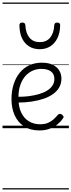

<svg xmlns="http://www.w3.org/2000/svg" viewBox="-20 -1016 566 1522"><path d="M293 18Q219 18 169.5 -15Q120 -48 95.5 -104Q71 -160 71 -229Q71 -294 88 -347.5Q105 -401 136.5 -439.5Q168 -478 212 -498.5Q256 -519 311 -519Q365 -519 399 -502Q433 -485 450 -456.5Q467 -428 467 -393Q467 -355 450 -324.5Q433 -294 402 -271.5Q371 -249 328 -234Q285 -219 232 -211Q179 -203 120 -203V-249Q165 -248 207.5 -253.5Q250 -259 287 -269.5Q324 -280 352 -297Q380 -314 395.5 -337Q411 -360 411 -390Q411 -430 383.5 -450Q356 -470 307 -470Q272 -470 239.5 -456Q207 -442 181.5 -413.5Q156 -385 141 -342Q126 -299 126 -240Q126 -168 149 -122Q172 -76 210.5 -53.5Q249 -31 296 -31Q335 -31 360.5 -42Q386 -53 404.5 -70Q423 -87 439 -106Q448 -114 455.5 -113.5Q463 -113 472 -107Q480 -101 483 -93Q486 -85 479 -77Q463 -53 436.5 -31Q410 -9 374 4.5Q338 18 293 18ZM295 -626Q222 -626 178.5 -676Q135 -726 134 -816Q134 -826 139 -831.5Q144 -837 157 -837Q170 -837 175 -831.5Q180 -826 181 -816Q184 -753 213.5 -717.5Q243 -682 295 -682Q348 -682 377.5 -717.5Q407 -753 410 -816Q411 -826 416 -831.5Q421 -837 433 -837Q446 -837 451.5 -831.5Q457 -826 457 -816Q456 -757 435.5 -714.5Q415 -672 379 -649Q343 -626 295 -626ZM0 476H526V486H0ZM0 -20H526V0H0ZM0 -505H526V-500H0ZM0 -996H526V-986H0Z"/></svg>

Font: Playwrite PL Guides
Style: Regular
Weight: 400
Designer: Veronika Burian, José Scaglione
Foundry: TypeTogether
Version: Version 1.003